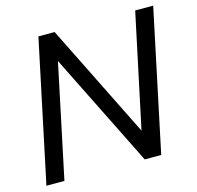

<svg xmlns="http://www.w3.org/2000/svg" viewBox="-96 -745 866 845"><g transform="rotate(-15 336.5 -322.0)"><path d="M14 0 150 -644H224L481 -126L591 -644H673L537 0H462L205 -517L96 0Z"/></g></svg>

Font: Kanit Light
Style: Italic
Weight: 300
Italic angle: -12°
Designer: Katatrad Team
Foundry: CadsonDemak
Version: Version 2.000; ttfautohint (v1.8.3)